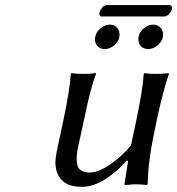

<svg xmlns="http://www.w3.org/2000/svg" viewBox="-20 -718 690 748"><path d="M475.1 -92.8 473.1 -91.8Q436.5 -49.3 389.9 -19.8Q343.3 9.8 299.8 9.8Q245.1 9.8 220.5 -16.6Q195.8 -43 195.8 -85.9Q195.8 -101.1 201.2 -128.9L227.1 -250Q251.5 -365.2 255.9 -430.2L258.8 -433.1Q275.4 -430.2 305.2 -430.2Q333 -430.2 353 -433.1L354 -430.2Q344.7 -405.3 335.9 -373.5Q327.1 -341.8 322.5 -321.3Q317.9 -300.8 307.1 -250L285.2 -149.9Q278.8 -122.6 278.8 -99.1Q278.8 -67.9 292 -56.9Q305.2 -45.9 329.1 -45.9Q363.8 -45.9 409.9 -77.9Q456.1 -109.9 490.2 -151.9L511.2 -250Q535.6 -365.2 540 -430.2L543 -433.1Q559.6 -430.2 588.9 -430.2Q617.2 -430.2 637.2 -433.1L638.2 -430.2Q616.2 -369.1 590.8 -250L579.1 -192.9Q557.1 -90.8 555.2 0L551.8 2.9Q532.2 0 507.8 0Q493.2 0 473.1 2.9Q464.8 2.9 464.8 1V0L479 -89.8ZM351.1 -574.2Q354.5 -593.8 371.6 -607.9Q388.7 -622.1 408.2 -622.1Q425.3 -622.1 435.5 -610.8Q445.8 -599.6 445.8 -583Q445.8 -561 427.7 -543.9Q409.7 -526.9 388.2 -526.9Q371.1 -526.9 360.6 -537.4Q350.1 -547.9 350.1 -564Q350.1 -570.3 351.1 -574.2ZM520 -574.2Q523.4 -593.8 540.5 -607.9Q557.6 -622.1 577.1 -622.1Q594.2 -622.1 604.7 -610.8Q615.2 -599.6 615.2 -583Q615.2 -561 596.9 -543.9Q578.6 -526.9 557.1 -526.9Q540 -526.9 529.5 -537.4Q519 -547.9 519 -564Q519 -570.3 520 -574.2ZM620.1 -653.8H376Q367.2 -653.8 367.2 -665Q367.2 -674.8 376.5 -686.5Q385.7 -698.2 395 -698.2H639.2Q649.9 -698.2 649.9 -687Q649.9 -677.7 640.4 -665.8Q630.9 -653.8 620.1 -653.8Z"/></svg>

Font: Linear Smooth
Style: Italic
Weight: 400
Designer: Philipp H. Poll, Flanker
Foundry: Philipp H. Poll, reworked by Flanker
Version: Version 1.061 | FøM Fix